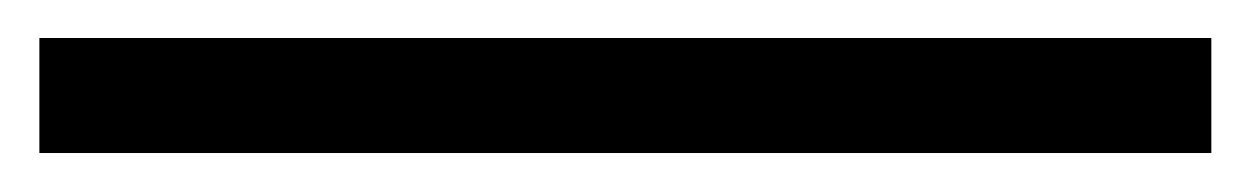

<svg xmlns="http://www.w3.org/2000/svg" viewBox="-26 -1 644 99"><path d="M-5.7 77.9V18.6H598.6V77.9Z"/></svg>

Font: Noto Serif KR
Style: Regular
Weight: 200
Designer: Ryoko NISHIZUKA 西塚涼子 (kana & ideographs); Frank Grießhammer (Latin, Greek & Cyrillic); Wenlong ZHANG 张文龙 (bopomofo); San
Foundry: Adobe
Version: Version 2.001;hotconv 1.1.0;makeotfexe 2.6.0